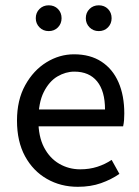

<svg xmlns="http://www.w3.org/2000/svg" viewBox="-20 -707 536 739"><path d="M279.4 12Q213.8 12 160.7 -18.3Q107.5 -48.6 76.4 -105.5Q45.4 -162.5 45.4 -242.9Q45.4 -322.1 77.1 -379.2Q108.7 -436.4 158.8 -467.2Q208.8 -498 264.9 -498Q327.3 -498 370.5 -469.7Q413.8 -441.5 436.1 -390.3Q458.4 -339.2 458.4 -270Q458.4 -257.5 457.5 -245.2Q456.6 -232.9 453.9 -220.8H104.3V-285.6H384.2Q384.2 -356.4 353.7 -393.9Q323.1 -431.3 266.1 -431.3Q232.7 -431.3 201 -412.7Q169.3 -394 148.5 -352.8Q127.7 -311.5 127.7 -243.7Q127.7 -181.8 149.4 -139.9Q171.2 -98 208.1 -76.6Q244.9 -55.3 288.7 -55.3Q324.2 -55.3 354.4 -65Q384.7 -74.8 409.7 -91.6L439.6 -37.7Q408.3 -16 368.7 -2Q329.1 12 279.4 12ZM167.4 -587.3Q146.3 -587.3 132 -601.7Q117.7 -616.2 117.7 -636.9Q117.7 -658.3 132 -672.5Q146.3 -686.6 167.4 -686.6Q189.1 -686.6 203.1 -672.5Q217 -658.3 217 -636.9Q217 -616.2 203.1 -601.7Q189.1 -587.3 167.4 -587.3ZM360 -587.3Q338.9 -587.3 324.6 -601.7Q310.3 -616.2 310.3 -636.9Q310.3 -658.3 324.6 -672.5Q338.9 -686.6 360 -686.6Q381.7 -686.6 395.7 -672.5Q409.6 -658.3 409.6 -636.9Q409.6 -616.2 395.7 -601.7Q381.7 -587.3 360 -587.3Z"/></svg>

Font: Source Sans 3 VF
Style: Regular
Weight: 200
Designer: Paul D. Hunt
Foundry: Adobe
Version: Version 3.046;hotconv 1.0.118;makeotfexe 2.5.65603